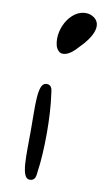

<svg xmlns="http://www.w3.org/2000/svg" viewBox="-113 -1234 692 1182"><g transform="rotate(10 233.5 -642.5)"><path d="M116 -406C116 -253 105 -106 161 -107C201 -107 198 -146 201 -163C221 -297 221 -515 201 -649C198 -663 202 -711 156 -705C106 -696 116 -563 116 -406ZM177 -993C177 -964 182 -933 202 -916C210 -908 219 -906 228 -906C260 -906 292 -932 326 -971C385 -1030 433 -1110 383 -1156C341 -1191 282 -1181 242 -1143C203 -1108 177 -1047 177 -993Z"/></g></svg>

Font: Venom Sans
Style: Bd
Weight: 700
Version: Version 1.001